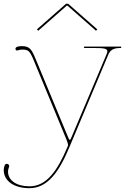

<svg xmlns="http://www.w3.org/2000/svg" viewBox="-80 -770 680 1030"><path d="M371 -520V-512.5H421C474.5 -512.5 496 -510.5 496 -494.5C496 -490 494 -485 491.5 -478.5L304 -35C299.5 -24.5 298 -20 294.5 -20C291 -20 289.5 -24 285 -34.5L113.5 -448C90.5 -504 81 -522.5 37 -522.5C27.5 -522.5 3 -521.5 3 -508.5C3 -502 6.5 -499 12.5 -499C13.5 -499 15 -499.5 16 -500C25 -503 32.5 -504 39.5 -504C72 -504 80 -497 101.5 -445L277.5 -19C280.5 -11.5 285 2 285 9C285 10.5 285 11.5 284.5 12.5L281.5 19C227.5 147.5 169 229.5 78 229.5C9 229.5 -37 198 -37 150.5C-37 142.5 -35 134.5 -31.5 126C-31 124.5 -30.5 122.5 -30.5 121C-30.5 116.5 -33.5 112 -38.5 110C-40.5 109 -42 109 -44 109C-48.5 109 -52.5 111.5 -54.5 116.5C-58 125 -60 133.5 -60 142C-60 200.5 -5 239.5 77.5 239.5C174.5 239.5 235.5 154.5 291 22.5L500.5 -475.5C511 -502 529.5 -512.5 564.5 -512.5H570V-520ZM125 -605 278.5 -740H281.5L435 -605L442 -612.5L285.5 -750H274.5L118 -612.5Z"/></svg>

Font: Znikomit
Style: Regular
Weight: 100
Designer: gluk
Foundry: gluk
Version: Version 0.55